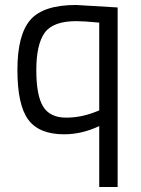

<svg xmlns="http://www.w3.org/2000/svg" viewBox="-20 -530 566 772"><path d="M238 10Q137 10 93.5 -49Q50 -108 50 -249Q50 -390 102 -450Q154 -510 286 -510L453 -500V222H379V-23Q309 10 238 10ZM287 -445Q193 -445 159.5 -398Q126 -351 126 -248.5Q126 -146 153.5 -101.5Q181 -57 246 -57Q304 -57 361 -79L379 -86V-439Q317 -445 287 -445Z"/></svg>

Font: Titillium Web
Style: Regular
Weight: 400
Version: Version 1.001;PS 57.000;hotconv 1.0.70;makeotf.lib2.5.55311